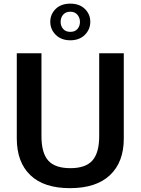

<svg xmlns="http://www.w3.org/2000/svg" viewBox="-20 -1002 757 1033"><path d="M410.2 -884.3Q410.2 -906.2 396.5 -922.6Q382.8 -939 358.4 -939Q333.5 -939 319.8 -923.1Q306.2 -907.2 306.2 -884.3Q306.2 -861.8 319.8 -846.2Q333.5 -830.6 358.4 -830.6Q383.3 -830.6 396.7 -846.2Q410.2 -861.8 410.2 -884.3ZM250.5 -884.8Q250.5 -925.3 279.5 -953.9Q308.6 -982.4 358.4 -982.4Q407.7 -982.4 436.8 -953.9Q465.8 -925.3 465.8 -884.8Q465.8 -843.8 436.5 -814.5Q407.2 -785.2 358.4 -785.2Q309.6 -785.2 280 -814.5Q250.5 -843.8 250.5 -884.8ZM356.4 10.3Q215.8 10.3 143.1 -59.8Q70.3 -129.9 70.3 -257.3V-715.3H203.1V-268.6Q203.1 -179.2 239.5 -138.2Q275.9 -97.2 358.9 -97.2Q440.4 -97.2 477.1 -138.4Q513.7 -179.7 513.7 -269V-715.3H646V-256.3Q646 -129.9 571.8 -59.8Q497.6 10.3 356.4 10.3Z"/></svg>

Font: Oxygen
Style: Bold
Weight: 700
Designer: vernon adams
Foundry: Vernon Adams
Version: Version 0.2.3 webfont; ttfautohint (v0.93.3-1d66) -l 8 -r 50